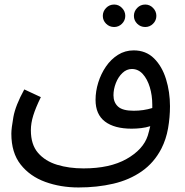

<svg xmlns="http://www.w3.org/2000/svg" viewBox="-20 -638 814 846"><path d="M326 188Q247 188 179.5 163.5Q112 139 71 87Q30 35 30 -49Q30 -72 39 -122.5Q48 -173 87 -244L160 -210Q137 -163 126.5 -129Q116 -95 116 -64Q116 -1 147.5 35.5Q179 72 231.5 88Q284 104 348 104Q464 104 537.5 62.5Q611 21 631 -40Q637 -60 642 -82Q623 -76 602 -73.5Q581 -71 560 -71Q484 -71 442.5 -102.5Q401 -134 401 -198Q401 -236 413 -274.5Q425 -313 447 -345Q469 -377 500 -396.5Q531 -416 569 -416Q623 -416 658.5 -381Q694 -346 711.5 -289.5Q729 -233 729 -170Q729 -121 720.5 -72.5Q712 -24 691 17Q659 79 604.5 117Q550 155 479 171.5Q408 188 326 188ZM480 -218Q480 -187 500 -168.5Q520 -150 569 -150Q612 -150 651 -162Q651 -169 651 -176Q651 -218 640 -254Q629 -290 609 -312Q589 -334 561 -334Q538 -334 519.5 -316.5Q501 -299 490.5 -272Q480 -245 480 -218ZM620 -519Q599 -519 584.5 -533.5Q570 -548 570 -568Q570 -588 584.5 -603Q599 -618 620 -618Q640 -618 654.5 -603Q669 -588 669 -568Q669 -548 654.5 -533.5Q640 -519 620 -519ZM483 -519Q462 -519 447.5 -533.5Q433 -548 433 -568Q433 -588 447.5 -603Q462 -618 483 -618Q503 -618 517.5 -603Q532 -588 532 -568Q532 -548 517.5 -533.5Q503 -519 483 -519Z"/></svg>

Font: TSCustom
Style: Regular
Weight: 400
Designer: Monotype Design Team
Foundry: Monotype Imaging Inc.
Version: Version 2.004; ttfautohint (v1.8.3) -l 8 -r 50 -G 200 -x 14 